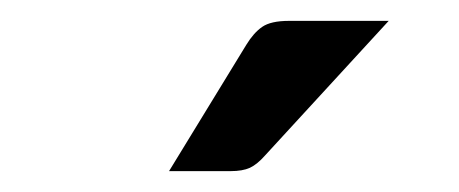

<svg xmlns="http://www.w3.org/2000/svg" viewBox="-20 -746 440 184"><path d="M352.5 -726 234 -597Q226.5 -588.5 219.5 -585.2Q212.5 -582 201 -582H142L216 -703Q223 -714.5 231.2 -720.2Q239.5 -726 257 -726Z"/></svg>

Font: LatoLatin Medium
Style: Regular
Weight: 500
Designer: Lukasz Dziedzic with Adam Twardoch and Botio Nikoltchev
Foundry: tyPoland Lukasz Dziedzic
Version: Version 2.015; 2015-08-06; http://www.latofonts.com/